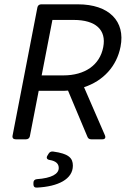

<svg xmlns="http://www.w3.org/2000/svg" viewBox="-20 -645 597 889"><path d="M538.1 -428.7C561.5 -546.9 484.4 -625 340.8 -625H170.9C162.1 -625 155.3 -620.1 153.3 -611.3L38.1 -16.6C36.1 -5.9 42 0 52.7 0H100.6C109.4 0 116.2 -4.9 118.2 -13.7L159.2 -224.6H263.7C274.4 -224.6 285.2 -224.6 294.9 -225.6L384.8 -11.7C387.7 -3.9 393.6 0 402.3 0H454.1C465.8 0 470.7 -6.8 465.8 -18.6L369.1 -241.2C458 -270.5 520.5 -337.9 538.1 -428.7ZM458 -426.8C442.4 -343.8 373 -295.9 273.4 -295.9H172.9L222.7 -552.7H321.3C422.9 -552.7 473.6 -506.8 458 -426.8ZM205.1 66.4 199.2 76.2C193.4 85.9 197.3 93.8 210 95.7C239.3 100.6 252 113.3 252 132.8C252 160.2 219.7 179.7 150.4 184.6C140.6 185.5 134.8 191.4 134.8 201.2V209C134.8 218.8 140.6 224.6 151.4 223.6C249 218.8 317.4 184.6 317.4 122.1C317.4 87.9 299.8 66.4 225.6 56.6C215.8 55.7 209 59.6 205.1 66.4Z"/></svg>

Font: Ed Sans Neue
Style: Italic
Weight: 400
Italic angle: -11°
Designer: Stephen Hutchings
Version: Version 1.004;PS 001.004;hotconv 1.0.88;makeotf.lib2.5.64775